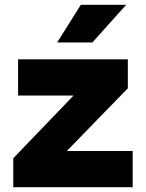

<svg xmlns="http://www.w3.org/2000/svg" viewBox="-20 -776 605 796"><path d="M530 0H35V-120L285 -380H55V-530H510V-410L257 -150H530ZM315 -756H503L363 -600Q363 -600 348.5 -600Q334 -600 312 -600Q290 -600 268 -600Q246 -600 231.5 -600Q217 -600 217 -600Z"/></svg>

Font: Roundo Variable
Style: Regular
Weight: 200
Designer: Shiva Nallaperumal
Foundry: Indian Type Foundry
Version: Version 2.000